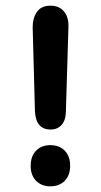

<svg xmlns="http://www.w3.org/2000/svg" viewBox="-20 -646 356 676"><path d="M221 -552Q222 -586 205 -606Q188 -626 158 -626Q125 -626 110 -604Q95 -582 95 -550L103 -255Q106 -190 158 -190Q183 -190 197.5 -207Q212 -224 212 -255ZM157 -135Q126 -135 107 -115.5Q88 -96 88 -62Q88 -29 107 -9.5Q126 10 157 10Q189 10 208 -9.5Q227 -29 227 -62Q227 -96 208 -115.5Q189 -135 157 -135Z"/></svg>

Font: Beiruti
Style: Bold
Weight: 700
Designer: Arlette Boutros
Foundry: Boutros
Version: Version 1.41